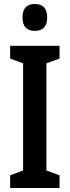

<svg xmlns="http://www.w3.org/2000/svg" viewBox="-20 -944 350 964"><path d="M279 0H31V-64L96 -88V-626L31 -650V-714H279V-650L213 -626V-88L279 -64ZM155 -924Q217 -924 217 -856Q217 -789 155 -789Q93 -789 93 -856Q93 -924 155 -924Z"/></svg>

Font: Noto Sans Lao UI ExtCond SemBd
Style: Regular
Weight: 600
Width: 2
Designer: Monotype Design Team
Foundry: Monotype Imaging Inc.
Version: Version 2.000; ttfautohint (v1.8.4.7-5d5b)